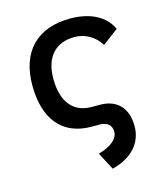

<svg xmlns="http://www.w3.org/2000/svg" viewBox="-113 -614 812 937"><g transform="rotate(-15 293.0 -146.0)"><path d="M340.3 234.4C439.9 209 497.1 146.5 497.1 61.5C497.1 -28.8 448.7 -81.5 364.3 -83H320.3C226.6 -83 173.8 -146.5 173.8 -264.6C173.8 -373 229.5 -434.6 325.2 -434.6C379.4 -434.6 426.8 -407.2 456.1 -359.9L535.6 -419.9C504.9 -488.3 429.7 -527.3 329.1 -527.3C160.6 -527.3 66.4 -428.7 66.4 -259.8C66.4 -85.9 148.9 9.8 293.9 9.8H337.4C373.5 10.7 394.5 29.8 394.5 61.5C394.5 97.7 357.9 128.4 293.9 146.5Z"/></g></svg>

Font: Cascadia Mono NF
Style: Regular
Weight: 400
Monospace: yes
Designer: Aaron Bell
Foundry: Saja Typeworks
Version: Version 2404.023